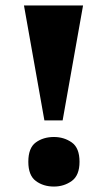

<svg xmlns="http://www.w3.org/2000/svg" viewBox="-20 -676 393 705"><path d="M143 -234 68 -656H285L210 -234ZM178 9Q139 9 111.5 -11.5Q84 -32 84 -82Q84 -133 111.5 -153Q139 -173 178 -173Q215 -173 243.5 -153Q272 -133 272 -82Q272 -32 243.5 -11.5Q215 9 178 9Z"/></svg>

Font: Noto Serif Telugu Black
Style: Regular
Weight: 900
Designer: Jelle Bosma - Monotype Design Team
Foundry: Monotype Imaging Inc.
Version: Version 2.005; ttfautohint (v1.8.4.7-5d5b)